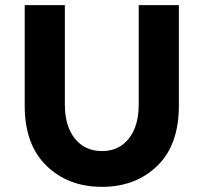

<svg xmlns="http://www.w3.org/2000/svg" viewBox="-20 -719 791 746"><path d="M519 -313V-699H675V-308Q675 -156 591 -74.5Q507 7 376 7Q245 7 160.5 -75Q76 -157 76 -308V-699H232V-313Q232 -229 271 -180.5Q310 -132 376 -132Q442 -132 480.5 -180.5Q519 -229 519 -313Z"/></svg>

Font: Montreal
Style: Bold
Weight: 700
Designer: Julieta Ulanovsky, usr_local_share
Foundry: Julieta Ulanovsky, usr_local_share
Version: Version 2.001